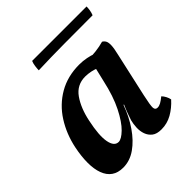

<svg xmlns="http://www.w3.org/2000/svg" viewBox="-178 -750 878 878"><g transform="rotate(-45 261.0 -311.0)"><path d="M456 -467Q465 -462 470 -453Q475 -444 474.5 -425.5Q474 -407 466 -374L418 -159Q406 -105 407 -89.5Q408 -74 423 -74Q433 -74 444 -80Q455 -86 471 -99Q479 -91 485 -79.5Q491 -68 493 -57Q466 -27 434 -9Q402 9 365 9Q335 9 319 -3.5Q303 -16 296 -35.5Q289 -55 290 -77.5Q291 -100 296 -119Q300 -130 305 -145Q310 -160 316.5 -175Q323 -190 328 -202L362 -360L339 -454Q372 -453 402 -456.5Q432 -460 456 -467ZM392 -452 358 -394Q345 -401 325.5 -405Q306 -409 289 -409Q235 -409 204 -365Q173 -321 159 -253Q142 -173 150 -131Q158 -89 186 -89Q204 -89 232 -116Q260 -143 288 -198.5Q316 -254 334 -336L353 -416L394 -409L343 -193H321Q301 -137 269.5 -91Q238 -45 199.5 -18Q161 9 118 9Q84 9 62 -6.5Q40 -22 29 -51.5Q18 -81 18 -122Q18 -163 28 -212Q43 -284 80 -342Q117 -400 175 -433.5Q233 -467 308 -467Q332 -467 354.5 -462.5Q377 -458 392 -452ZM159 -579Q159 -588 161 -604Q163 -620 168 -631H520Q520 -621 518 -608Q516 -595 511 -583Q417 -583 328.5 -582.5Q240 -582 159 -579Z"/></g></svg>

Font: Vollkorn SemiBold
Style: Italic
Weight: 600
Italic angle: -11°
Designer: Friedrich Althausen
Foundry: Friedrich Althausen
Version: Version 5.000